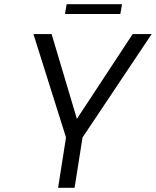

<svg xmlns="http://www.w3.org/2000/svg" viewBox="-20 -899 746 919"><path d="M296 -241 140 -736H227L348 -330L615 -736H706L375 -241L337 0H258ZM299 -879H564L556 -832H291Z"/></svg>

Font: Exo
Style: Italic
Weight: 400
Italic angle: -9°
Designer: Natanael Gama
Foundry: Natanael Gama
Version: Version 1.500; ttfautohint (v1.6)